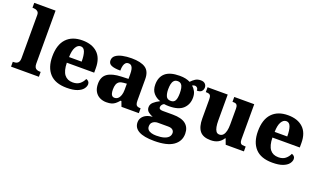

<svg xmlns="http://www.w3.org/2000/svg" viewBox="-93 -1338 3592 2150"><g transform="rotate(20 1703.0 -263.0)"><path d="M19 0V-58H30Q50 -58 64.5 -64Q79 -70 88 -85.5Q97 -101 97 -128V-644Q97 -670 84.5 -682Q72 -694 56.5 -698Q41 -702 30 -702H19V-760H273V-128Q273 -101 281.5 -85.5Q290 -70 305.5 -64Q321 -58 340 -58H351V0Z M684 10Q548 10 481 -62.5Q414 -135 414 -266Q414 -406 481.5 -478Q549 -550 672 -550Q787 -550 852 -489Q917 -428 917 -309V-255H591Q593 -159 627.5 -114.5Q662 -70 727 -70Q779 -70 810.5 -95.5Q842 -121 858 -158Q875 -154 886.5 -141.5Q898 -129 898 -110Q898 -82 876.5 -54Q855 -26 808 -8Q761 10 684 10ZM743 -323Q743 -398 727.5 -439.5Q712 -481 676 -481Q640 -481 617 -440.5Q594 -400 593 -323Z M1156 10Q1113 10 1077 -8Q1041 -26 1020 -62.5Q999 -99 999 -154Q999 -237 1054 -275.5Q1109 -314 1221 -318L1302 -321V-375Q1302 -411 1296.5 -435.5Q1291 -460 1278 -472.5Q1265 -485 1243 -485Q1223 -485 1210 -472.5Q1197 -460 1190.5 -436Q1184 -412 1184 -377Q1111 -377 1076 -393Q1041 -409 1041 -446Q1041 -484 1070.5 -506.5Q1100 -529 1149 -539.5Q1198 -550 1257 -550Q1368 -550 1423.5 -512.5Q1479 -475 1479 -382V-128Q1479 -101 1484.5 -85.5Q1490 -70 1503 -64Q1516 -58 1538 -58H1542V0H1335L1312 -61H1302Q1280 -35 1260.5 -19.5Q1241 -4 1217 3Q1193 10 1156 10ZM1225 -68Q1249 -68 1266.5 -83Q1284 -98 1293.5 -126Q1303 -154 1303 -191V-264L1266 -261Q1233 -259 1214 -246Q1195 -233 1186.5 -209.5Q1178 -186 1178 -151Q1178 -124 1183 -105Q1188 -86 1198.5 -77Q1209 -68 1225 -68Z M1808 234Q1685 234 1624 200Q1563 166 1563 101Q1563 68 1580.5 43Q1598 18 1629 3Q1660 -12 1702 -14Q1673 -25 1647 -45Q1621 -65 1621 -101Q1621 -135 1648 -160Q1675 -185 1721 -208Q1672 -223 1638.5 -261.5Q1605 -300 1605 -365Q1605 -454 1660 -502Q1715 -550 1831 -550Q1870 -550 1900.5 -543.5Q1931 -537 1956 -524Q1979 -549 2005 -566Q2031 -583 2070 -583Q2104 -583 2121.5 -565Q2139 -547 2139 -522Q2139 -497 2123 -478Q2107 -459 2066 -459Q2066 -483 2054 -493.5Q2042 -504 2030 -504Q2019 -504 2010.5 -501Q2002 -498 1996 -495Q2020 -475 2036.5 -444.5Q2053 -414 2053 -370Q2053 -289 1999.5 -238.5Q1946 -188 1831 -188Q1821 -188 1801.5 -189Q1782 -190 1774 -192Q1762 -188 1751 -174Q1740 -160 1740 -144Q1740 -128 1752.5 -121.5Q1765 -115 1786 -115H1905Q2009 -115 2059 -75Q2109 -35 2109 40Q2109 130 2035 182Q1961 234 1808 234ZM1810 170Q1864 170 1900 159.5Q1936 149 1954.5 129Q1973 109 1973 81Q1973 58 1955.5 43Q1938 28 1901 28H1777Q1761 28 1742 34.5Q1723 41 1710 57Q1697 73 1697 101Q1697 124 1711 139.5Q1725 155 1751 162.5Q1777 170 1810 170ZM1829 -251Q1858 -251 1872.5 -266Q1887 -281 1892 -307Q1897 -333 1897 -365Q1897 -399 1892 -426Q1887 -453 1872 -469.5Q1857 -486 1829 -486Q1801 -486 1785.5 -469Q1770 -452 1764.5 -425Q1759 -398 1759 -364Q1759 -316 1773 -283.5Q1787 -251 1829 -251Z M2399 10Q2309 10 2269.5 -39Q2230 -88 2230 -188V-406Q2230 -436 2225.5 -451Q2221 -466 2208 -472Q2195 -478 2170 -478H2166V-536H2406V-226Q2406 -184 2412 -152Q2418 -120 2431.5 -101.5Q2445 -83 2470 -83Q2497 -83 2514 -101.5Q2531 -120 2539 -153Q2547 -186 2547 -232V-418Q2547 -446 2539.5 -459Q2532 -472 2519 -475Q2506 -478 2488 -478H2484V-536H2722V-119Q2722 -91 2729.5 -77.5Q2737 -64 2751 -61Q2765 -58 2783 -58H2794V0H2577L2552 -67H2547Q2523 -29 2487 -9.5Q2451 10 2399 10Z M3134 10Q2998 10 2931 -62.5Q2864 -135 2864 -266Q2864 -406 2931.5 -478Q2999 -550 3122 -550Q3237 -550 3302 -489Q3367 -428 3367 -309V-255H3041Q3043 -159 3077.5 -114.5Q3112 -70 3177 -70Q3229 -70 3260.5 -95.5Q3292 -121 3308 -158Q3325 -154 3336.5 -141.5Q3348 -129 3348 -110Q3348 -82 3326.5 -54Q3305 -26 3258 -8Q3211 10 3134 10ZM3193 -323Q3193 -398 3177.5 -439.5Q3162 -481 3126 -481Q3090 -481 3067 -440.5Q3044 -400 3043 -323Z"/></g></svg>

Font: Noto Rashi Hebrew ExtraBold
Style: Regular
Weight: 800
Version: Version 1.006